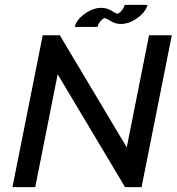

<svg xmlns="http://www.w3.org/2000/svg" viewBox="-20 -770 727 790"><path d="M501.5 -163.6 593.3 -625H687L562.5 0H494.6L217.3 -464.4L125 0H31.2L155.8 -625H226.1ZM380.9 -659.2H287.6Q294.9 -691.4 335.9 -718.3Q366.2 -737.8 396 -737.8Q420.9 -737.8 441.9 -724.1Q457.5 -713.9 465.8 -713.9Q466.8 -713.9 467.8 -714.8Q486.3 -727.1 493.2 -750H586.9Q579.1 -717.8 538.1 -690.9Q508.3 -671.4 478 -671.4Q453.1 -671.4 432.6 -685.1Q416.5 -695.3 408.2 -695.3Q407.2 -695.3 406.2 -694.3Q387.7 -682.1 380.9 -659.2Z"/></svg>

Font: Juliett
Style: Bold Italic
Weight: 700
Italic angle: -11.25°
Designer: GGBotNet
Foundry: GGBotNet
Version: 0.60